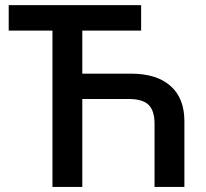

<svg xmlns="http://www.w3.org/2000/svg" viewBox="-20 -734 809 754"><path d="M704.1 0H586.9V-248Q586.9 -299.3 563.5 -322.3Q540 -345.2 485.8 -345.2H303.2V0H186V-613.8H14.2V-713.9H534.2V-613.8H303.2V-444.8H494.1Q595.2 -444.8 649.7 -396.5Q704.1 -348.1 704.1 -258.8Z"/></svg>

Font: Open Sans
Style: SemiBold
Weight: 600
Foundry: Ascender Corporation
Version: Version 1.10